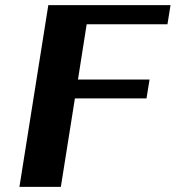

<svg xmlns="http://www.w3.org/2000/svg" viewBox="-20 -731 687 751"><path d="M56 0H218L273 -346H553L565 -420H285L319 -636H635L647 -711H169Z"/></svg>

Font: Aerodynamic
Style: BdObl
Weight: 500
Designer: Google
Version: Version 2.000980; 2014